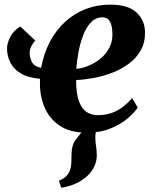

<svg xmlns="http://www.w3.org/2000/svg" viewBox="-20 -576 676 848"><path d="M250.5 253 240 222Q262 213.5 273.2 201.2Q284.5 189 290 172.5Q295 158 295.2 139.8Q295.5 121.5 296 101.5Q297 63 315.2 40.2Q333.5 17.5 348 -2L429.5 -46Q415 -28 407.8 -8.2Q400.5 11.5 401 33Q401 48 404.2 69.2Q407.5 90.5 407.5 110Q407.5 140 393.2 165.8Q379 191.5 354.5 210.5Q333 227.5 306.2 238.2Q279.5 249 250.5 253ZM136.5 -396.5Q127.5 -389 119.2 -373.5Q111 -358 111 -342.5Q111 -323 120.5 -303Q130 -283 161.5 -276.5Q173.5 -340.5 200.5 -391.8Q227.5 -443 267.8 -479.8Q308 -516.5 358.2 -536Q408.5 -555.5 466.5 -555.5Q545.5 -555.5 582.2 -521.5Q619 -487.5 620.5 -436Q621.5 -389 601.8 -354Q582 -319 548.8 -294.5Q515.5 -270 475 -254.5Q434.5 -239 393 -231.5Q351.5 -224 316.5 -222.5Q316 -186.5 321.2 -157.8Q326.5 -129 338 -108.8Q349.5 -88.5 368 -78Q386.5 -67.5 412.5 -67.5Q447.5 -67.5 476 -78.2Q504.5 -89 526.2 -106.5Q548 -124 563.5 -142.5L588.5 -101Q574.5 -79.5 544.2 -53.5Q514 -27.5 468.5 -8.8Q423 10 363 10Q288.5 10 242.8 -21.5Q197 -53 176.5 -102.8Q156 -152.5 156.5 -207.5Q156.5 -212 156.5 -217.5Q156.5 -223 156.5 -228Q102 -233 70.2 -252.8Q38.5 -272.5 24.8 -301.5Q11 -330.5 11 -362.5Q11 -384 25 -412.2Q39 -440.5 69.5 -459ZM433 -499.5Q403.5 -499.5 382.5 -478Q361.5 -456.5 348 -422Q334.5 -387.5 327 -347.8Q319.5 -308 317 -272Q342 -274 370 -285.2Q398 -296.5 422.5 -316Q447 -335.5 462.2 -363.8Q477.5 -392 476.5 -428.5Q475.5 -464 465 -481.8Q454.5 -499.5 433 -499.5Z"/></svg>

Font: Merriweather 48pt ExtraBold
Style: Italic
Weight: 800
Italic angle: -7.8°
Version: Version 2.101